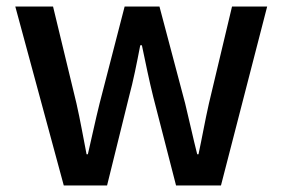

<svg xmlns="http://www.w3.org/2000/svg" viewBox="-20 -570 868 590"><path d="M27 -550 176 0H309L376 -271C390 -323 400 -374 411 -431H416C428 -374 438 -324 451 -272L521 0H659L801 -550H693L622 -252C610 -199 601 -147 590 -96H586C573 -147 562 -199 549 -252L470 -550H363L286 -252C273 -200 262 -147 250 -96H246C236 -147 227 -199 215 -252L143 -550Z"/></svg>

Font: Kinto Sans Med
Style: Regular
Weight: 500
Designer: Authors: Ryoko NISHIZUKA  (kana & ideographs); Paul D. Hunt (Latin, Greek & Cyrillic); Wenlong ZHANG  (bopomofo); Sandol
Foundry: Adobe Systems Incorporated, ookami Inc.
Version: Version 0.001